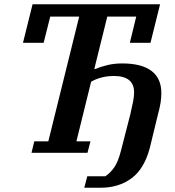

<svg xmlns="http://www.w3.org/2000/svg" viewBox="-20 -718 821 902"><path d="M141 -54H207L352 -640H216L185 -517H88L133 -698H732L687 -517H590L620 -640H484L423 -394H429Q457 -406 488 -413Q519 -420 554 -420Q645 -420 691.5 -385Q738 -350 738 -281Q738 -259 734.5 -236Q731 -213 720 -172L684 -24Q658 75 598 119.5Q538 164 452 164H376L390 110H475Q498 95 516.5 68.5Q535 42 548 -9L592 -180Q601 -218 605.5 -242Q610 -266 610 -284Q610 -361 515 -361Q485 -361 457.5 -354Q430 -347 408 -334L339 -54H405L391 0H128Z"/></svg>

Font: IBM Plex Serif SmBld
Style: Italic
Weight: 600
Italic angle: -14°
Designer: Mike Abbink, Paul van der Laan, Pieter van Rosmalen
Foundry: Bold Monday
Version: Version 3.001